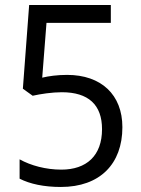

<svg xmlns="http://www.w3.org/2000/svg" viewBox="-20 -734 560 764"><path d="M247 -436C207 -436 173 -431 148 -425L165 -643H421V-714H96L71 -381L110 -353C141 -360 187 -367 226 -367C332 -367 386 -317 386 -220C386 -114 324 -59 224 -59C163 -59 103 -75 58 -100V-23C99 -2 155 10 222 10C378 10 467 -82 467 -228C467 -357 383 -436 247 -436Z"/></svg>

Font: Noto Sans Sinhala SemiCondensed
Style: Regular
Weight: 400
Width: 4
Designer: Jelle Bosma - Monotype Design Team
Foundry: Monotype Imaging Inc.
Version: Version 2.006